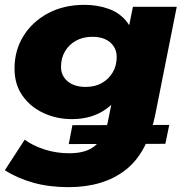

<svg xmlns="http://www.w3.org/2000/svg" viewBox="-27 -570 770 793"><path d="M256 203Q176 203 110 184.5Q44 166 -7 133L75 7Q109 32 157.5 47.5Q206 63 259 63Q333 63 369.5 28.5Q406 -6 418 -65L435 -149L473 -290L502 -443L522 -542H703L615 -100Q583 61 491.5 132Q400 203 256 203ZM257 25 272 -53 672 -54 656 24ZM270 -78Q207 -78 153 -103Q99 -128 66 -174.5Q33 -221 33 -287Q33 -362 70 -421.5Q107 -481 172 -515.5Q237 -550 322 -550Q376 -550 423 -533Q470 -516 499.5 -476.5Q529 -437 529 -373Q529 -292 498 -225.5Q467 -159 409.5 -118.5Q352 -78 270 -78ZM327 -211Q365 -211 393.5 -227Q422 -243 438.5 -271Q455 -299 455 -335Q455 -371 428.5 -394.5Q402 -418 354 -418Q316 -418 287 -402Q258 -386 241.5 -358Q225 -330 225 -294Q225 -257 252.5 -234Q280 -211 327 -211Z"/></svg>

Font: Montserrat Thin ExtraBold
Style: Italic
Weight: 800
Italic angle: -11.3°
Version: Version 9.000